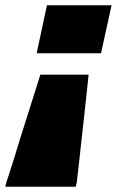

<svg xmlns="http://www.w3.org/2000/svg" viewBox="-49 -530 469 728"><path d="M-29 178 -25 162Q-23 155 -15 131.5Q-7 108 4.5 70Q16 32 31.5 -17.5Q47 -67 65.5 -125Q84 -183 104 -247H287Q280 -177 273 -115Q266 -53 260.5 -3Q255 47 251 83.5Q247 120 244.5 140.5Q242 161 242 162L238 178ZM90 -328 129 -510H374L334 -328Z"/></svg>

Font: Saira Expanded Black
Style: Italic
Weight: 900
Width: 7
Italic angle: -12°
Designer: Hector Gatti with collaboration of the Omnibus-Type team
Foundry: Omnibus-Type
Version: Version 1.101